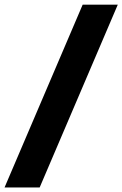

<svg xmlns="http://www.w3.org/2000/svg" viewBox="-32 -696 536 842"><path d="M142 126H-12L330.5 -675.5H484.5Z"/></svg>

Font: Anek Malayalam ExtraBold
Style: Regular
Weight: 800
Version: Version 1.003